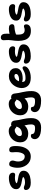

<svg xmlns="http://www.w3.org/2000/svg" viewBox="1795 -2549 1014 4644"><g transform="rotate(-90 2302.0 -227.0)"><path d="M205 10Q142 10 103 -6.5Q64 -23 46 -50Q28 -77 28 -108Q28 -130 41.5 -143.5Q55 -157 82 -157Q95 -157 107.5 -153Q120 -149 134 -143.5Q148 -138 165 -133.5Q182 -129 205 -129Q261 -129 294.5 -140.5Q328 -152 344 -171Q334 -185 308.5 -192Q283 -199 250 -204.5Q217 -210 181.5 -218Q146 -226 115.5 -240.5Q85 -255 66.5 -279.5Q48 -304 48 -344Q48 -391 73 -424.5Q98 -458 139 -479Q180 -500 229.5 -510Q279 -520 327 -519Q368 -519 394.5 -506Q421 -493 434 -471Q447 -449 447 -423Q447 -398 434.5 -383Q422 -368 400 -368Q386 -368 375.5 -369Q365 -370 354 -371.5Q343 -373 323 -373Q276 -373 242 -363Q208 -353 190 -335Q198 -321 223 -314Q248 -307 282.5 -301Q317 -295 354 -288Q391 -281 422.5 -267Q454 -253 474 -229.5Q494 -206 494 -168Q494 -105 456 -66Q418 -27 352.5 -8.5Q287 10 205 10Z M841 10Q770 10 718.5 -17.5Q667 -45 633.5 -90.5Q600 -136 583 -192Q566 -248 566 -305Q566 -355 573.5 -394.5Q581 -434 596 -470Q603 -490 617.5 -501Q632 -512 658 -512Q693 -512 717 -489Q741 -466 741 -430Q741 -415 737.5 -401Q734 -387 729.5 -372Q725 -357 721.5 -339Q718 -321 718 -299Q718 -261 726 -230.5Q734 -200 750 -179Q766 -158 788.5 -147Q811 -136 840 -136Q875 -136 898 -164.5Q921 -193 933 -240Q945 -287 945 -342Q945 -364 943.5 -381Q942 -398 941 -412.5Q940 -427 940 -443Q940 -475 952.5 -493Q965 -511 1000 -511Q1029 -511 1050 -496.5Q1071 -482 1081.5 -449.5Q1092 -417 1092 -364Q1092 -239 1060 -156.5Q1028 -74 971.5 -32Q915 10 841 10Z M1541 260Q1452 260 1396.5 245Q1341 230 1311 207Q1281 184 1269.5 157Q1258 130 1258 106Q1258 68 1280 40.5Q1302 13 1338 13Q1363 13 1373.5 23Q1384 33 1384 51Q1384 68 1397.5 82.5Q1411 97 1444 105.5Q1477 114 1531 114Q1579 114 1597 90.5Q1615 67 1615 22Q1615 -16 1610 -46.5Q1605 -77 1598 -105.5Q1591 -134 1584 -165.5Q1577 -197 1572 -235L1630 -227Q1617 -177 1590.5 -143Q1564 -109 1530 -88.5Q1496 -68 1460 -59.5Q1424 -51 1390 -51Q1325 -51 1278.5 -74Q1232 -97 1206.5 -141Q1181 -185 1181 -247Q1181 -305 1203 -355Q1225 -405 1262.5 -442.5Q1300 -480 1349 -501.5Q1398 -523 1452 -523Q1506 -523 1538 -504Q1570 -485 1583.5 -456Q1597 -427 1597 -395Q1597 -370 1586 -354Q1575 -338 1563 -338Q1549 -338 1540.5 -344Q1532 -350 1524 -358Q1516 -366 1504.5 -372Q1493 -378 1474 -378Q1441 -378 1408.5 -360Q1376 -342 1354 -314.5Q1332 -287 1332 -257Q1332 -232 1346.5 -218Q1361 -204 1390 -204Q1442 -204 1482 -226Q1522 -248 1545.5 -293.5Q1569 -339 1569 -408Q1569 -438 1578.5 -452Q1588 -466 1612 -466Q1659 -466 1682 -441Q1705 -416 1707 -386Q1712 -327 1722 -280Q1732 -233 1742 -188.5Q1752 -144 1759.5 -92Q1767 -40 1767 30Q1767 137 1708 198.5Q1649 260 1541 260Z M2195 260Q2106 260 2050.5 245Q1995 230 1965 207Q1935 184 1923.5 157Q1912 130 1912 106Q1912 68 1934 40.5Q1956 13 1992 13Q2017 13 2027.5 23Q2038 33 2038 51Q2038 68 2051.5 82.5Q2065 97 2098 105.5Q2131 114 2185 114Q2233 114 2251 90.5Q2269 67 2269 22Q2269 -16 2264 -46.5Q2259 -77 2252 -105.5Q2245 -134 2238 -165.5Q2231 -197 2226 -235L2284 -227Q2271 -177 2244.5 -143Q2218 -109 2184 -88.5Q2150 -68 2114 -59.5Q2078 -51 2044 -51Q1979 -51 1932.5 -74Q1886 -97 1860.5 -141Q1835 -185 1835 -247Q1835 -305 1857 -355Q1879 -405 1916.5 -442.5Q1954 -480 2003 -501.5Q2052 -523 2106 -523Q2160 -523 2192 -504Q2224 -485 2237.5 -456Q2251 -427 2251 -395Q2251 -370 2240 -354Q2229 -338 2217 -338Q2203 -338 2194.5 -344Q2186 -350 2178 -358Q2170 -366 2158.5 -372Q2147 -378 2128 -378Q2103 -378 2078 -367.5Q2053 -357 2032.5 -339.5Q2012 -322 1999 -300.5Q1986 -279 1986 -257Q1986 -232 2000.5 -218Q2015 -204 2044 -204Q2096 -204 2136 -226Q2176 -248 2199.5 -293.5Q2223 -339 2223 -408Q2223 -438 2232.5 -452Q2242 -466 2266 -466Q2313 -466 2336 -441Q2359 -416 2361 -386Q2366 -327 2376 -280Q2386 -233 2396 -188.5Q2406 -144 2413.5 -92Q2421 -40 2421 30Q2421 137 2362 198.5Q2303 260 2195 260Z M2746 10Q2681 10 2633 -6Q2585 -22 2554.5 -52Q2524 -82 2509 -122Q2494 -162 2494 -210Q2494 -264 2514.5 -318.5Q2535 -373 2573 -418.5Q2611 -464 2664.5 -491.5Q2718 -519 2784 -519Q2841 -519 2884 -500Q2927 -481 2951.5 -443Q2976 -405 2976 -349Q2976 -307 2956 -275.5Q2936 -244 2900.5 -224Q2865 -204 2819 -194.5Q2773 -185 2720 -185Q2666 -185 2637 -204.5Q2608 -224 2608 -250Q2608 -264 2614.5 -271.5Q2621 -279 2637 -279Q2648 -279 2663 -276Q2678 -273 2704 -273Q2737 -273 2767 -282Q2797 -291 2816 -306.5Q2835 -322 2835 -341Q2835 -363 2824 -374Q2813 -385 2786 -385Q2755 -385 2729 -368.5Q2703 -352 2683.5 -324.5Q2664 -297 2653.5 -262Q2643 -227 2643 -190Q2643 -167 2651.5 -150Q2660 -133 2680.5 -125Q2701 -117 2735 -117Q2793 -117 2832 -127.5Q2871 -138 2897.5 -152Q2924 -166 2943.5 -177Q2963 -188 2982 -188Q3001 -188 3010.5 -175.5Q3020 -163 3020 -139Q3020 -113 3000 -86Q2980 -59 2944 -38Q2908 -17 2857.5 -3.5Q2807 10 2746 10Z M3262 10Q3199 10 3160 -6.5Q3121 -23 3103 -50Q3085 -77 3085 -108Q3085 -130 3098.5 -143.5Q3112 -157 3139 -157Q3152 -157 3164.5 -153Q3177 -149 3191 -143.5Q3205 -138 3222 -133.5Q3239 -129 3262 -129Q3318 -129 3351.5 -140.5Q3385 -152 3401 -171Q3391 -185 3365.5 -192Q3340 -199 3307 -204.5Q3274 -210 3238.5 -218Q3203 -226 3172.5 -240.5Q3142 -255 3123.5 -279.5Q3105 -304 3105 -344Q3105 -391 3130 -424.5Q3155 -458 3196 -479Q3237 -500 3286.5 -510Q3336 -520 3384 -519Q3446 -518 3475 -490Q3504 -462 3504 -423Q3504 -398 3491.5 -383Q3479 -368 3457 -368Q3443 -368 3432.5 -369Q3422 -370 3411 -371.5Q3400 -373 3380 -373Q3333 -373 3299 -363Q3265 -353 3247 -335Q3255 -321 3280 -314Q3305 -307 3339.5 -301Q3374 -295 3411 -288Q3448 -281 3479.5 -267Q3511 -253 3531 -229.5Q3551 -206 3551 -168Q3551 -105 3513 -66Q3475 -27 3409.5 -8.5Q3344 10 3262 10Z M3878 13Q3790 13 3736 -25Q3682 -63 3658.5 -131.5Q3635 -200 3635 -290Q3635 -340 3640 -379.5Q3645 -419 3650 -455Q3655 -491 3656 -533Q3657 -575 3653.5 -601Q3650 -627 3651 -651Q3651 -676 3667 -695Q3683 -714 3718 -714Q3764 -714 3788 -678.5Q3812 -643 3810 -558Q3809 -529 3805.5 -500Q3802 -471 3797.5 -440.5Q3793 -410 3790 -374.5Q3787 -339 3787 -296Q3787 -237 3799.5 -202Q3812 -167 3836.5 -152Q3861 -137 3898 -137Q3921 -137 3935.5 -141.5Q3950 -146 3961.5 -150.5Q3973 -155 3987 -155Q4011 -155 4023 -141Q4035 -127 4035 -97Q4035 -51 3998 -19Q3961 13 3878 13ZM3770 -339Q3728 -322 3705.5 -340.5Q3683 -359 3683 -394Q3683 -423 3694 -446.5Q3705 -470 3749 -486Q3790 -501 3840 -510Q3890 -519 3935 -519Q3993 -519 4016 -497Q4039 -475 4039 -441Q4039 -416 4023.5 -402Q4008 -388 3982 -386Q3937 -383 3902.5 -377.5Q3868 -372 3837 -363Q3806 -354 3770 -339Z M4282 10Q4219 10 4180 -6.5Q4141 -23 4123 -50Q4105 -77 4105 -108Q4105 -130 4118.5 -143.5Q4132 -157 4159 -157Q4172 -157 4184.5 -153Q4197 -149 4211 -143.5Q4225 -138 4242 -133.5Q4259 -129 4282 -129Q4338 -129 4371.5 -140.5Q4405 -152 4421 -171Q4411 -185 4385.5 -192Q4360 -199 4327 -204.5Q4294 -210 4258.5 -218Q4223 -226 4192.5 -240.5Q4162 -255 4143.5 -279.5Q4125 -304 4125 -344Q4125 -391 4150 -424.5Q4175 -458 4216 -479Q4257 -500 4306.5 -510Q4356 -520 4404 -519Q4445 -519 4471.5 -506Q4498 -493 4511 -471Q4524 -449 4524 -423Q4524 -398 4511.5 -383Q4499 -368 4477 -368Q4463 -368 4452.5 -369Q4442 -370 4431 -371.5Q4420 -373 4400 -373Q4353 -373 4319 -363Q4285 -353 4267 -335Q4275 -321 4300 -314Q4325 -307 4359.5 -301Q4394 -295 4431 -288Q4468 -281 4499.5 -267Q4531 -253 4551 -229.5Q4571 -206 4571 -168Q4571 -121 4549 -87Q4527 -53 4487.5 -31.5Q4448 -10 4395.5 0Q4343 10 4282 10Z"/></g></svg>

Font: Shantell Sans Light
Style: Bold
Weight: 700
Version: Version 1.011;[c5ecc13dd]